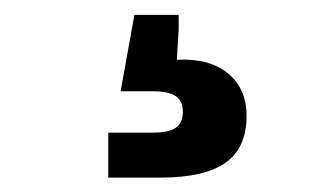

<svg xmlns="http://www.w3.org/2000/svg" viewBox="-20 -41 437 265"><path d="M129.4 204.1V142.1H191.4Q212.9 142.1 222.7 135.3Q232.4 128.4 232.4 113.3Q232.4 98.6 222.7 91.8Q212.9 85 191.4 85H146.5L165.5 -20.5H226.6V0L224.1 41.5Q269 39.1 294.7 60.3Q320.3 81.5 320.3 118.7Q320.3 163.1 291.3 183.6Q262.2 204.1 202.1 204.1Z"/></svg>

Font: Inter 20pt ExtraBold
Style: Regular
Weight: 800
Version: Version 4.001;git-66647c0bb